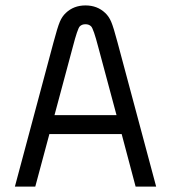

<svg xmlns="http://www.w3.org/2000/svg" viewBox="-20 -692 634 712"><path d="M296.9 -671.9Q340.8 -671.9 370.1 -644Q383.8 -631.3 392.3 -611.3Q400.9 -591.3 416 -534.2L559.1 0H482.9L431.2 -194.8H163.1L110.8 0H35.2L178.2 -534.2Q193.4 -591.3 201.9 -611.3Q210.4 -631.3 224.1 -644Q253.4 -671.9 296.9 -671.9ZM182.1 -265.1H412.1L344.2 -518.1Q326.7 -585.4 317.9 -594.2Q310.1 -602.1 296.9 -602.1Q283.7 -602.1 275.9 -594.2Q267.6 -585.9 250 -518.1Z"/></svg>

Font: Gidolinya
Style: Regular
Weight: 400
Version: Version 1.0.3